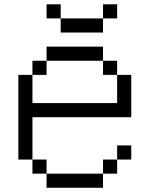

<svg xmlns="http://www.w3.org/2000/svg" viewBox="-20 -887 707 907"><path d="M600 -133.3H533.3V-200H600ZM600 -333.3H133.3V-133.3H66.7V-533.3H133.3V-400H533.3V-533.3H600ZM133.3 -133.3H200V-66.7H133.3ZM133.3 -533.3V-600H200V-533.3ZM266.7 -800H200V-866.7H266.7ZM266.7 -733.3V-800H466.7V-733.3ZM533.3 -133.3V-66.7H466.7V-133.3ZM533.3 -600V-533.3H466.7V-600ZM533.3 -800H466.7V-866.7H533.3ZM200 -66.7H466.7V0H200ZM200 -600V-666.7H466.7V-600Z"/></svg>

Font: Galmuri14 Regular
Style: Regular
Weight: 400
Designer: Lee Minseo (quiple)
Version: Version 2.399;hotconv 1.1.1;makeotfexe 2.6.0 DEVELOPMENT